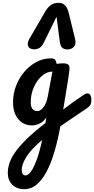

<svg xmlns="http://www.w3.org/2000/svg" viewBox="-20 -880 665 1355"><path d="M150 455Q98 455 66.5 423Q35 391 35 341Q35 310 45.5 275Q56 240 84.5 198Q113 156 165.5 104Q218 52 301 -12Q304 -31 307 -51Q289 -23 261.5 -9Q234 5 208 5Q145 5 108.5 -40Q72 -85 72 -158Q72 -219 93.5 -274.5Q115 -330 152 -373.5Q189 -417 237 -442.5Q285 -468 338 -468Q362 -468 369 -458.5Q376 -449 380 -429Q391 -431 402.5 -432Q414 -433 424 -433Q453 -433 463.5 -422.5Q474 -412 469 -377Q459 -302 447 -235Q435 -168 426 -107Q459 -133 496 -159.5Q533 -186 574 -213Q587 -221 597 -221Q611 -221 618 -208Q625 -195 625 -177Q625 -154 618 -141Q611 -128 596 -118Q547 -85 498.5 -52Q450 -19 406 11Q389 105 365.5 186Q342 267 311 327Q280 387 240.5 421Q201 455 150 455ZM244 -96Q265 -96 286.5 -122.5Q308 -149 318 -204L350 -375Q309 -374 274 -343Q239 -312 218 -263Q197 -214 197 -157Q197 -126 209.5 -111Q222 -96 244 -96ZM133 319Q133 334 139 346Q145 358 161 358Q176 358 195 335Q214 312 235.5 257Q257 202 278 107Q196 177 164.5 229.5Q133 282 133 319ZM457 -531Q437 -531 422 -541Q407 -551 402 -585L379 -762L292 -585Q276 -551 258 -541.5Q240 -532 222 -532Q201 -532 188.5 -541.5Q176 -551 176 -569Q176 -586 187 -605L299 -798Q316 -828 338.5 -844Q361 -860 393 -860Q423 -860 440 -841.5Q457 -823 466 -785L510 -605Q513 -593 513 -583Q513 -557 495.5 -544Q478 -531 457 -531Z"/></svg>

Font: Pacifico
Style: Regular
Weight: 400
Designer: Vernon Adams
Foundry: Vernon Adams
Version: Version 3.010; ttfautohint (v1.8.4.7-5d5b)